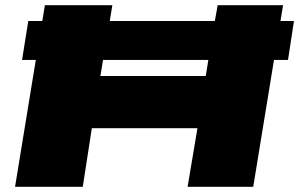

<svg xmlns="http://www.w3.org/2000/svg" viewBox="-20 -720 1153 740"><path d="M38 0 118 -489H65L89 -639H143L153 -700H413L403 -639H808L819 -700H1071L1061 -639H1113L1090 -489H1036L956 0H703L741 -226H334L299 0ZM367 -427H773L783 -489H377Z"/></svg>

Font: Georama ExtraExtended ExtraBold
Style: Italic
Weight: 800
Width: 8
Italic angle: -9°
Designer: Jean-Baptiste Levee
Foundry: Production Type
Version: Version 1.000